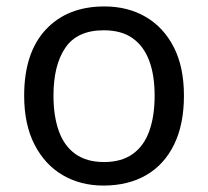

<svg xmlns="http://www.w3.org/2000/svg" viewBox="-20 -566 645 596"><path d="M551 -269Q551 -180 520.5 -117.5Q490 -55 434 -22.5Q378 10 301 10Q230 10 174.5 -22.5Q119 -55 87 -117.5Q55 -180 55 -269Q55 -402 122 -474Q189 -546 304 -546Q377 -546 432.5 -513.5Q488 -481 519.5 -419.5Q551 -358 551 -269ZM146 -269Q146 -206 162.5 -159.5Q179 -113 214 -88Q249 -63 303 -63Q357 -63 392 -88Q427 -113 443.5 -159.5Q460 -206 460 -269Q460 -333 443 -378Q426 -423 391.5 -447.5Q357 -472 302 -472Q220 -472 183 -418Q146 -364 146 -269Z"/></svg>

Font: uhindi05
Style: Book
Weight: 400
Designer: Jelle Bosma - Monotype Design Team
Foundry: Monotype Imaging Inc.
Version: Version 2.003